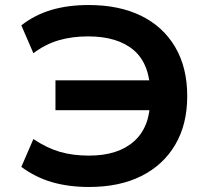

<svg xmlns="http://www.w3.org/2000/svg" viewBox="-20 -735 843 765"><path d="M335 10Q254 10 188 -9Q122 -28 65 -70L113 -181Q167 -145 218.5 -130Q270 -115 335 -115Q450 -115 514 -172Q578 -229 578 -337L608 -296H201V-415H609L579 -361Q578 -479 513.5 -534.5Q449 -590 331 -590Q267 -590 214 -574.5Q161 -559 113 -523L65 -634Q119 -676 185 -695.5Q251 -715 333 -715Q455 -715 542.5 -672Q630 -629 678 -547.5Q726 -466 726 -352Q726 -239 678 -158Q630 -77 543 -33.5Q456 10 335 10Z"/></svg>

Font: Nunito Sans 7pt SemiExpanded
Style: Bold
Weight: 700
Width: 6
Designer: Vernon Adams
Foundry: Vernon Adams
Version: Version 3.101;gftools[0.9.27]